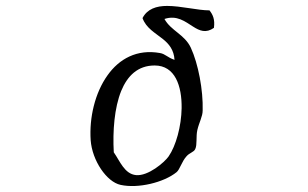

<svg xmlns="http://www.w3.org/2000/svg" viewBox="-20 -668 1040 648"><path d="M702 -574C706 -603 698 -619 687 -633C647 -633 591 -648 544 -648C508 -648 477 -638 461 -607C473 -573 504 -557 530 -536C550 -520 567 -500 569 -466C545 -474 538 -486 520 -489C442 -503 382 -469 343 -414C300 -354 281 -270 286 -195C291 -126 340 -54 387 -44C446 -31 533 -52 576 -87C587 -96 593 -122 609 -140C620 -153 634 -154 639 -165C646 -180 641 -207 646 -229C652 -255 664 -275 664 -295C666 -364 649 -453 624 -507C603 -552 557 -564 535 -604C577 -618 605 -595 632 -578C654 -564 675 -555 702 -574ZM593 -303C592 -242 574 -176 549 -140C535 -120 480 -73 439 -77C400 -81 385 -124 364 -154C360 -226 366 -304 389 -361C410 -412 445 -447 502 -447C571 -447 594 -378 593 -303Z"/></svg>

Font: Yuji Syuku Std R
Style: Regular
Weight: 400
Designer: Kataoka Yuji
Foundry: Kinuta Font Factory
Version: Version 3.000;hotconv 1.0.111;makeotfexe 2.5.65597